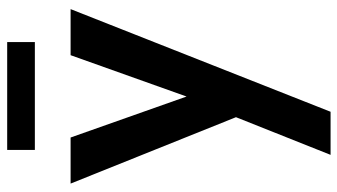

<svg xmlns="http://www.w3.org/2000/svg" viewBox="-228 -494 963 548"><g transform="rotate(-90 254.0 -219.5)"><path d="M86.5 242 194 -28 4.5 -500H136L253 -169L371 -500H502.5L209.5 242ZM100.5 -602V-681H408.5V-602Z"/></g></svg>

Font: Cabin
Style: Bold
Weight: 700
Width: 4
Designer: Pablo Impallari
Foundry: Pablo Impallari. http://www.impallari.com Igino Marini. http://www.ikern.com
Version: Version 3.001